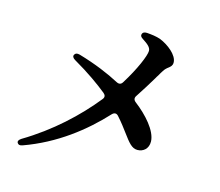

<svg xmlns="http://www.w3.org/2000/svg" viewBox="-109 -903 1218 1065"><g transform="rotate(15 500.0 -370.0)"><path d="M74 13C79 22 89 25 104 19C285 -46 428 -158 537 -276C549 -288 562 -288 573 -275C602 -243 621 -216 637 -195C672 -148 692 -121 725 -121C757 -121 787 -143 786 -186C784 -247 717 -321 648 -374C635 -384 633 -396 642 -409C670 -451 698 -497 719 -532C722 -537 726 -545 730 -550C737 -562 741 -570 748 -580C755 -592 765 -601 776 -609C784 -616 794 -623 794 -641C794 -684 735 -729 688 -748C663 -757 635 -760 609 -762C594 -763 585 -758 582 -749C578 -739 583 -731 596 -723C625 -704 645 -689 645 -668C645 -641 609 -555 552 -464C544 -450 532 -447 518 -454C454 -488 375 -521 279 -549C264 -553 254 -550 249 -540C244 -531 249 -521 263 -513C350 -463 415 -416 462 -378C474 -368 476 -356 466 -344C372 -227 244 -107 88 -14C74 -5 69 4 74 13Z"/></g></svg>

Font: 寒蝉锦书宋Pro Soft
Style: Regular
Weight: 700
Designer: 寒蝉锦书宋{Warren} 思源宋体{Ryoko NISHIZUKA 西塚涼子 (kana & ideographs); Frank Grießhammer (Latin, Greek & Cyrillic); Wenlong ZHANG 
Foundry: Adobe & ChillType
Version: Version 2.000;Glyphs 3.1.1 (3135)